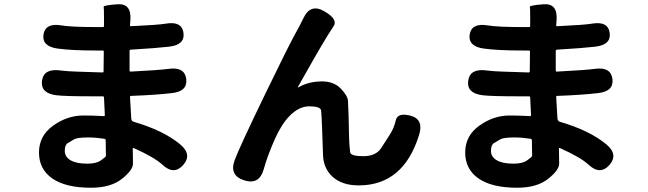

<svg xmlns="http://www.w3.org/2000/svg" viewBox="-20 -820 3040 901"><path d="M407 61Q288 61 225.5 17.5Q163 -26 163 -104.5Q163 -183 229.5 -230.5Q296 -278 371 -278Q410 -278 449 -276L467 -275Q472 -275 472 -280L468 -362Q468 -368 462 -368H416Q285 -368 245 -373Q170 -382 177 -440Q184 -498 258 -490L266 -489Q302 -485 338 -484L461 -480Q466 -480 466 -485L467 -578Q467 -583 462 -583H430Q317 -583 251 -592Q176 -602 184 -658Q193 -713 267 -701Q314 -693 429 -693H463Q468 -693 468 -698V-740Q468 -781 466.5 -788Q465 -795 531 -800Q597 -805 592 -727L590 -702Q590 -697 595 -697Q723 -703 758 -709Q833 -722 841 -666Q849 -610 774 -601Q714 -594 594 -587Q588 -587 588 -581V-489Q588 -484 593 -484Q730 -491 772 -497Q847 -507 854 -449Q861 -391 786 -383Q707 -374 595 -370Q590 -370 590 -365L596 -263Q597 -251 609 -248Q746 -208 825 -143Q883 -95 840 -46Q796 4 741 -48Q704 -82 608 -125Q603 -127 603 -122Q604 -90 604 -52Q604 -23 555 17Q502 61 407 61ZM389 -52Q432 -52 453 -67Q477 -84 477 -88Q477 -125 476 -162Q476 -168 468 -169Q429 -175 394 -175Q343 -175 327.5 -166Q312 -157 298 -148.5Q284 -140 284 -112Q284 -84 311 -68Q338 -52 389 -52Z M1217 -24Q1196 49 1125 26Q1055 3 1081 -68Q1103 -128 1228 -386Q1332 -601 1368 -666Q1386 -698 1402 -731L1404 -735Q1437 -805 1502 -767Q1568 -729 1545 -696Q1505 -638 1407 -463L1378 -412Q1376 -408 1380 -410Q1429 -438 1491 -438Q1547 -438 1579.5 -404Q1612 -370 1613 -346Q1615 -308 1616 -270L1618 -177Q1619 -141 1623 -106Q1625 -87 1685 -87Q1745 -87 1770 -127Q1790 -159 1811 -191Q1829 -219 1837.5 -256Q1846 -293 1907 -277Q1969 -260 1947 -188Q1874 50 1663 50Q1584 50 1539 8Q1499 -30 1496 -89L1491 -229Q1490 -265 1487 -301Q1485 -321 1431 -321Q1383 -321 1339 -276Q1301 -237 1271 -170Q1236 -92 1217 -24Z M2407 61Q2288 61 2225.5 17.5Q2163 -26 2163 -104.5Q2163 -183 2229.5 -230.5Q2296 -278 2371 -278Q2410 -278 2449 -276L2467 -275Q2472 -275 2472 -280L2468 -362Q2468 -368 2462 -368H2416Q2285 -368 2245 -373Q2170 -382 2177 -440Q2184 -498 2258 -490L2266 -489Q2302 -485 2338 -484L2461 -480Q2466 -480 2466 -485L2467 -578Q2467 -583 2462 -583H2430Q2317 -583 2251 -592Q2176 -602 2184 -658Q2193 -713 2267 -701Q2314 -693 2429 -693H2463Q2468 -693 2468 -698V-740Q2468 -781 2466.5 -788Q2465 -795 2531 -800Q2597 -805 2592 -727L2590 -702Q2590 -697 2595 -697Q2723 -703 2758 -709Q2833 -722 2841 -666Q2849 -610 2774 -601Q2714 -594 2594 -587Q2588 -587 2588 -581V-489Q2588 -484 2593 -484Q2730 -491 2772 -497Q2847 -507 2854 -449Q2861 -391 2786 -383Q2707 -374 2595 -370Q2590 -370 2590 -365L2596 -263Q2597 -251 2609 -248Q2746 -208 2825 -143Q2883 -95 2840 -46Q2796 4 2741 -48Q2704 -82 2608 -125Q2603 -127 2603 -122Q2604 -90 2604 -52Q2604 -23 2555 17Q2502 61 2407 61ZM2389 -52Q2432 -52 2453 -67Q2477 -84 2477 -88Q2477 -125 2476 -162Q2476 -168 2468 -169Q2429 -175 2394 -175Q2343 -175 2327.5 -166Q2312 -157 2298 -148.5Q2284 -140 2284 -112Q2284 -84 2311 -68Q2338 -52 2389 -52Z"/></svg>

Font: Resource Han Rounded JP
Style: Bold
Weight: 700
Designer: Cyano Hao (round all glyphs); Ryoko NISHIZUKA 西塚涼子 (kana, bopomofo & ideographs); Paul D. Hunt (Latin, Greek & Cyrillic)
Foundry: Cyano Hao
Version: 0.990